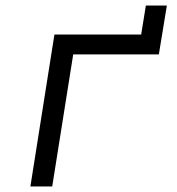

<svg xmlns="http://www.w3.org/2000/svg" viewBox="-20 -675 640 695"><path d="M90 0 177 -550H491L508 -655H584L555 -478H245L169 0Z"/></svg>

Font: JetBrains Mono NL Light
Style: Italic
Weight: 300
Italic angle: -9°
Designer: Philipp Nurullin, Konstantin Bulenkov
Foundry: JetBrains
Version: Version 2.304; ttfautohint (v1.8.4.7-5d5b)